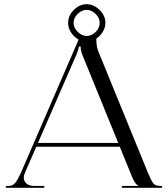

<svg xmlns="http://www.w3.org/2000/svg" viewBox="-20 -891 798 911"><path d="M480 -782.2Q480 -760.3 468 -740.5Q456.1 -720.7 437 -708V-707Q437 -670.9 445.8 -648.9L682.1 -70.8Q698.7 -31.2 708.3 -20Q717.8 -8.8 741.2 -8.8H749V0H558.1V-8.8H634.8V-11.2Q620.6 -16.6 604 -58.1L548.3 -194.8H152.3L98.1 -70.8Q92.8 -57.6 92.8 -48.3Q92.8 -30.8 106 -19.8Q119.1 -8.8 141.1 -8.8H189.9V0H7.8V-8.8H23.9Q41 -8.8 53.2 -24.4Q65.4 -40 79.1 -70.8L353 -703.1Q331.1 -715.3 317.1 -737.1Q303.2 -758.8 303.2 -782.2Q303.2 -817.4 330.6 -844.2Q357.9 -871.1 391.1 -871.1Q424.3 -871.1 452.1 -844.2Q480 -817.4 480 -782.2ZM329.1 -782.2Q329.1 -759.3 349.1 -739.7Q369.1 -720.2 391.1 -720.2Q413.6 -720.2 433.3 -739Q453.1 -757.8 453.1 -782.2Q453.1 -806.6 433.3 -825.4Q413.6 -844.2 391.1 -844.2Q368.7 -844.2 348.9 -825.4Q329.1 -806.6 329.1 -782.2ZM160.2 -212.9H541L371.1 -629.9Q362.8 -649.4 362.8 -669.9H354Q354 -659.2 341.8 -629.9Z"/></svg>

Font: FoglihtenNo07calt
Style: Regular
Weight: 500
Designer: gluk (gluksza@wp.pl)
Foundry: gluk (gluksza@wp.pl)
Version: Version 0.844